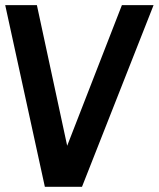

<svg xmlns="http://www.w3.org/2000/svg" viewBox="-25 -720 612 740"><path d="M147.9 0 -4.9 -700.2H117.2L233.9 -158.2L444.8 -700.2H566.9L291 0Z"/></svg>

Font: Cakra Normal
Style: Regular
Weight: 400
Designer: Lucia Kollert, Vojtech Kollert
Foundry: OoM Type
Version: Version 1.000;Glyphs 3.1.1 (3148)